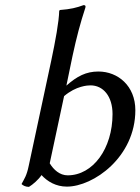

<svg xmlns="http://www.w3.org/2000/svg" viewBox="-20 -718 548 749"><path d="M263 -500C279 -574 293 -627 313 -688C315 -695 313 -698 306 -698C279 -688 255 -682 214 -679L211 -676C210 -633 196 -558 180 -482L92 -71C84 -32 75 -21 64 0C70 6 80 11 93 11C108 2 130 -17 142 -35C165 -10 198 10 241 10C344 10 508 -105 508 -288C508 -383 440 -439 364 -439C316 -439 281 -421 239 -384ZM174 -81 230 -343C277 -383 322 -385 333 -385C383 -385 419 -342 419 -273C419 -139 343 -34 244 -34C213 -34 189 -56 174 -81Z"/></svg>

Font: Libertinus Sans
Style: Italic
Weight: 400
Italic angle: -12°
Designer: Philipp H. Poll, Khaled Hosny
Foundry: Caleb Maclennan
Version: Version 7.050;RELEASE